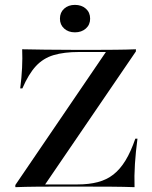

<svg xmlns="http://www.w3.org/2000/svg" viewBox="-20 -775 630 795"><path d="M43.5 0V-8.9L418.5 -559.7H307.3Q245.2 -559.7 202 -546.8Q158.9 -533.9 128.6 -501.2Q98.4 -468.5 72.6 -408.9H63.7Q69.4 -453.2 71.4 -494Q73.4 -534.7 71.8 -571Q113.7 -570.2 166.9 -569.4Q220.2 -568.5 296.8 -568.5H371.8Q411.3 -568.5 457.7 -569Q504 -569.4 542.7 -571V-562.1L166.9 -11.3H300.8Q348.4 -11.3 385.1 -21Q421.8 -30.6 449.6 -52.4Q477.4 -74.2 499.6 -110.5Q521.8 -146.8 540.3 -200.8H549.2Q541.9 -146 538.7 -96Q535.5 -46 537.1 0Q494.4 -1.6 439.1 -2Q383.9 -2.4 305.6 -2.4H221Q178.2 -2.4 131.5 -2Q84.7 -1.6 43.5 0ZM290.3 -641.1Q262.9 -641.1 245.6 -656.9Q228.2 -672.6 228.2 -697.6Q228.2 -723.4 245.6 -739.1Q262.9 -754.8 290.3 -754.8Q317.7 -754.8 335.5 -739.1Q353.2 -723.4 353.2 -697.6Q353.2 -672.6 335.5 -656.9Q317.7 -641.1 290.3 -641.1Z"/></svg>

Font: Playfair 144pt SemiExpanded SemiBold
Style: Regular
Weight: 600
Width: 6
Designer: Claus Eggers Sørensen
Foundry: Claus Eggers Sørensen
Version: Version 2.203